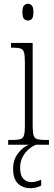

<svg xmlns="http://www.w3.org/2000/svg" viewBox="-20 -762 286 1011"><path d="M127 -654Q114 -654 106 -663Q98 -672 98 -698Q98 -723 106 -732.5Q114 -742 127 -742Q140 -742 148 -732.5Q156 -723 156 -698Q156 -672 148 -663Q140 -654 127 -654ZM23 0V-25H42Q71 -25 86 -29Q101 -33 106 -49Q111 -65 111 -98V-435Q111 -469 106.5 -485.5Q102 -502 88.5 -506.5Q75 -511 48 -511H38V-536H152V-99Q152 -65 157 -49Q162 -33 177 -29Q192 -25 221 -25H238V0ZM142 229Q100 229 74.5 204.5Q49 180 49 127Q49 78 76 44Q103 10 133 0H170Q151 7 131.5 23.5Q112 40 99 64.5Q86 89 86 121Q86 162 103 179.5Q120 197 145 197Q169 197 197 184V215Q171 229 142 229Z"/></svg>

Font: Noto Serif Myanmar Condensed ExtraLight
Style: Regular
Weight: 200
Width: 3
Designer: Ben Mitchell and the Monotype Design Team
Foundry: Monotype Imaging Inc.
Version: Version 2.106; ttfautohint (v1.8.4.7-5d5b)